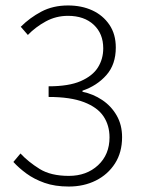

<svg xmlns="http://www.w3.org/2000/svg" viewBox="-20 -671 519 703"><path d="M232 12Q181 12 143 -1.5Q105 -15 77 -35.5Q49 -56 29 -78L55 -109Q84 -78 125 -52.5Q166 -27 232 -27Q297 -27 339 -66Q381 -105 381 -168Q381 -212 359 -245Q337 -278 287.5 -297Q238 -316 158 -316V-355Q232 -355 275.5 -374Q319 -393 338.5 -424Q358 -455 358 -494Q358 -548 323 -580.5Q288 -613 229 -613Q185 -613 147.5 -592.5Q110 -572 82 -543L56 -573Q89 -606 131.5 -628.5Q174 -651 229 -651Q279 -651 318 -633Q357 -615 380.5 -580.5Q404 -546 404 -497Q404 -435 369.5 -396Q335 -357 282 -339V-335Q321 -327 354 -305Q387 -283 407 -248.5Q427 -214 427 -169Q427 -113 401 -72.5Q375 -32 331 -10Q287 12 232 12Z"/></svg>

Font: Source Sans 3 ExtraLight Light
Style: Regular
Weight: 300
Version: Version 3.052;hotconv 1.1.0;makeotfexe 2.6.0